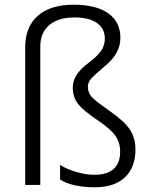

<svg xmlns="http://www.w3.org/2000/svg" viewBox="-20 -785 642 815"><path d="M235 -23V-85Q265 -66 306 -54.5Q347 -43 380 -43Q434 -43 462 -67.5Q490 -92 490 -141Q490 -180 470 -208.5Q450 -237 398 -272Q335 -314 312 -343Q289 -372 289 -413Q289 -442 305 -467Q321 -492 357 -519Q395 -548 410 -570.5Q425 -593 425 -621Q425 -664 391.5 -687.5Q358 -711 296 -711Q227 -711 189 -678.5Q151 -646 151 -587V0H87V-584Q87 -671 140.5 -718Q194 -765 292 -765Q388 -765 439.5 -728.5Q491 -692 491 -624Q491 -558 427 -506Q386 -471 369.5 -454Q353 -437 353 -417Q353 -391 370 -373Q387 -355 432 -324Q477 -292 502.5 -268.5Q528 -245 541.5 -217Q555 -189 555 -151Q555 -74 510 -32Q465 10 382 10Q336 10 297.5 1.5Q259 -7 235 -23Z"/></svg>

Font: OpenSansMMV
Style: Light
Weight: 300
Foundry: Ascender Corporation
Version: Version 4.001